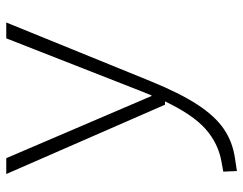

<svg xmlns="http://www.w3.org/2000/svg" viewBox="-103 -455 792 626"><g transform="rotate(-90 293.0 -142.0)"><path d="M48.3 234.4 46.4 189.9 79.1 184.1Q139.2 173.3 185.8 131.8Q232.4 90.3 275.4 0H264.6L38.6 -517.6H90.3L293 -43.9H294.9Q300.3 -56.6 305.7 -70.3L481 -517.6H532.7L340.8 -45.9Q302.7 47.4 265.4 105Q228 162.6 186 191.4Q144 220.2 90.8 228Z"/></g></svg>

Font: Cascadia Code NF ExtraLight
Style: Regular
Weight: 200
Monospace: yes
Designer: Aaron Bell
Foundry: Saja Typeworks
Version: Version 2404.023; ttfautohint (v1.8.4)